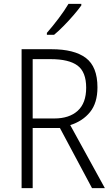

<svg xmlns="http://www.w3.org/2000/svg" viewBox="-20 -1033 578 987"><path d="M244 -780Q362 -780 421.5 -735Q481 -690 481 -584Q481 -504 443 -457Q405 -410 341 -390L519 -66H453L288 -375H148V-66H91V-780ZM240 -729H148V-424H259Q336 -424 379.5 -463.5Q423 -503 423 -582Q423 -663 378.5 -696Q334 -729 240 -729ZM398 -1005Q383 -984 359 -956Q335 -928 308 -900.5Q281 -873 258 -854H221V-864Q250 -897 281 -938Q312 -979 332 -1013H398Z"/></svg>

Font: Noto Sans Malayalam UI SemiCondensed Light
Style: Regular
Weight: 300
Width: 4
Designer: Jelle Bosma - Monotype Design Team
Foundry: Monotype Imaging Inc.
Version: Version 2.104; ttfautohint (v1.8.4.7-5d5b)